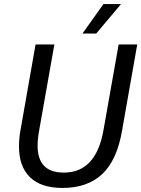

<svg xmlns="http://www.w3.org/2000/svg" viewBox="-20 -920 699 950"><path d="M74 -195Q74 -235 81 -274L156 -700H249L174 -276Q166 -231 166 -200Q166 -133 198 -99.5Q230 -66 296 -66Q455 -66 492 -276L567 -700H659L584 -274Q559 -128 486 -59Q413 10 289 10Q183 10 128.5 -43Q74 -96 74 -195ZM492 -900H579L456 -754H388Z"/></svg>

Font: Sarabun
Style: Italic
Weight: 400
Italic angle: -10°
Designer: Suppakit Chalermlarp | Katatrad Co.,Ltd.
Foundry: Cadson Demak Co.,Ltd.
Version: Version 1.000; ttfautohint (v1.6)